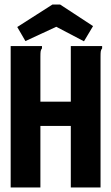

<svg xmlns="http://www.w3.org/2000/svg" viewBox="-20 -826 490 846"><path d="M27 -623H165V-613Q160 -607 159 -599.5Q158 -592 158 -576V-378H292V-623H430V-613Q425 -607 424 -599.5Q423 -592 423 -576V0H292V-271H158V0H27ZM92 -645 56 -707 211 -806H245L390 -711L350 -644L228 -708Z"/></svg>

Font: Inconsolata SemiCondensed Black
Style: Regular
Weight: 900
Width: 4
Monospace: yes
Designer: Raph Levien, Cyreal, Brenton Simpson
Foundry: Raph Levien, Cyreal, Google
Version: Version 3.001; ttfautohint (v1.8.2.53-6de2)